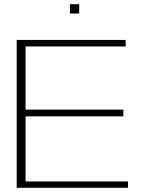

<svg xmlns="http://www.w3.org/2000/svg" viewBox="-20 -889 673 909"><path d="M59 0V-700H575V-669H101V-370H564V-338H101V-30H586V0ZM311 -825V-869H355V-825Z"/></svg>

Font: Panamera Light
Style: Regular
Weight: 300
Designer: Bastien Sozeau
Foundry: NBR — Bastien Sozeau
Version: Version 3.002; ttfautohint (v1.8.4.7-5d5b);gftools[0.9.33]